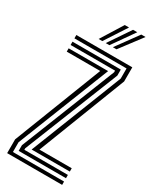

<svg xmlns="http://www.w3.org/2000/svg" viewBox="-247 -1057 912 1122"><g transform="rotate(30 208.5 -496.0)"><path d="M130.5 -89.8 374 -709.2V-777.5H22.2V-800H399.8V-704.5L170.5 -112.2H388.2V-89.8ZM68.8 -45V-83.5L322.2 -721.8V-732.8H22.2V-755H348.2V-714.2L94.5 -77.5V-67.2H388.2V-45ZM17.2 0V-93.2L248.2 -687.8H22.2V-710.2H288.5L43 -88.5V-22.5H388.2V0ZM146.5 -845 238.2 -992H267L171.2 -845ZM242.5 -845 349.5 -992H378.2L267.2 -845ZM194.5 -845 294 -992H322.5L219.2 -845Z"/></g></svg>

Font: Big Shoulders Inline Display ExtraBold
Style: Regular
Weight: 800
Designer: Patric King
Foundry: XO Type Co
Version: Version 1.000